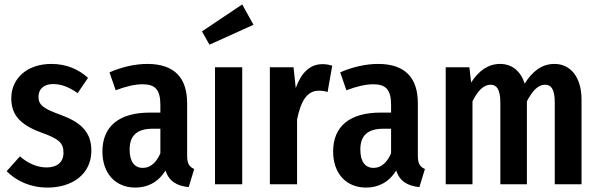

<svg xmlns="http://www.w3.org/2000/svg" viewBox="-20 -833 2707 868"><path d="M212 -544C101 -544 31 -477 31 -389C31 -315 70 -269 166 -234C248 -205 267 -186 267 -142C267 -100 238 -76 191 -76C146 -76 105 -96 70 -126L10 -59C54 -15 117 15 195 15C305 15 393 -44 393 -152C393 -239 342 -282 251 -315C173 -343 154 -360 154 -396C154 -431 179 -453 220 -453C259 -453 294 -438 331 -412L378 -481C335 -520 280 -544 212 -544Z M826 -130V-366C826 -481 769 -544 646 -544C593 -544 532 -531 475 -506L503 -425C549 -442 588 -452 625 -452C681 -452 705 -428 705 -359V-324H658C518 -324 443 -262 443 -148C443 -51 500 15 592 15C645 15 694 -7 728 -62C745 -12 780 7 833 13L858 -69C836 -79 826 -92 826 -130ZM626 -74C588 -74 566 -102 566 -157C566 -220 599 -251 670 -251H705V-140C687 -98 660 -74 626 -74Z M1075 -813 893 -691 927 -631 1126 -721ZM1075 -529H952V0H1075Z M1438 -543C1382 -543 1342 -505 1317 -435L1307 -529H1200V0H1323V-293C1340 -375 1367 -423 1422 -423C1438 -423 1448 -421 1461 -417L1482 -536C1469 -540 1455 -543 1438 -543Z M1869 -130V-366C1869 -481 1812 -544 1689 -544C1636 -544 1575 -531 1518 -506L1546 -425C1592 -442 1631 -452 1668 -452C1724 -452 1748 -428 1748 -359V-324H1701C1561 -324 1486 -262 1486 -148C1486 -51 1543 15 1635 15C1688 15 1737 -7 1771 -62C1788 -12 1823 7 1876 13L1901 -69C1879 -79 1869 -92 1869 -130ZM1669 -74C1631 -74 1609 -102 1609 -157C1609 -220 1642 -251 1713 -251H1748V-140C1730 -98 1703 -74 1669 -74Z M2487 -544C2428 -544 2386 -509 2352 -455C2334 -511 2295 -544 2241 -544C2185 -544 2143 -511 2110 -460L2102 -529H1995V0H2116V-375C2139 -421 2165 -450 2198 -450C2224 -450 2242 -431 2242 -369V0H2362V-375C2386 -421 2412 -450 2444 -450C2471 -450 2488 -431 2488 -369V0H2609V-383C2609 -483 2560 -544 2487 -544Z"/></svg>

Font: Fira Sans Condensed Medium
Style: Regular
Weight: 500
Width: 3
Designer: Carrois Corporate & Edenspiekermann AG
Foundry: Carrois Corporate GbR & Edenspiekermann AG
Version: Version 4.202;PS 004.202;hotconv 1.0.88;makeotf.lib2.5.64775